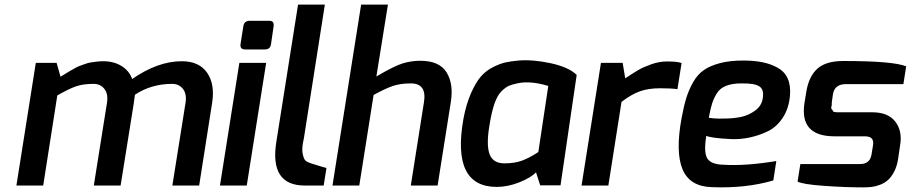

<svg xmlns="http://www.w3.org/2000/svg" viewBox="-20 -803 3942 831"><path d="M51 0 135 -531H225L242 -471Q245 -473 262.5 -483.5Q280 -494 284 -496.5Q288 -499 303.5 -507.5Q319 -516 325.5 -518Q332 -520 346.5 -525.5Q361 -531 371.5 -532.5Q382 -534 396.5 -536Q411 -538 426 -538Q473 -538 506.5 -517Q540 -496 552 -461Q663 -538 767 -538Q842 -538 876.5 -488Q911 -438 898 -357L842 0H726L783 -358Q789 -396 772 -418Q755 -440 725 -440Q635 -440 564 -393Q564 -392 561.5 -375Q559 -358 559 -356L502 0H386L443 -358Q449 -396 432 -418Q415 -440 385 -440Q340 -440 309.5 -429.5Q279 -419 228 -390L167 0Z M1021 -612 1033 -688Q1036 -713 1061 -713H1146Q1168 -713 1164 -688L1153 -612Q1150 -589 1126 -589H1041Q1018 -589 1021 -612ZM932 0 1016 -531H1132L1048 0Z M1176 -189 1270 -783H1386L1295 -203Q1285 -161 1290 -137.5Q1295 -114 1302.5 -107.5Q1310 -101 1329 -95Q1390 -76 1393 -76L1381 0H1299Q1146 0 1176 -189Z M1419 0 1543 -783H1659L1609 -472Q1687 -518 1724 -529Q1761 -540 1799 -540Q1882 -540 1913 -489.5Q1944 -439 1931 -360L1874 0H1758L1815 -361Q1828 -442 1758 -442Q1713 -442 1680.5 -431Q1648 -420 1597 -392L1535 0Z M2099 -264Q2084 -178 2098.5 -137Q2113 -96 2163 -96Q2208 -96 2240 -108Q2272 -120 2310 -145L2353 -431Q2277 -454 2223 -443Q2198 -438 2183.5 -432Q2169 -426 2151 -408.5Q2133 -391 2120.5 -355.5Q2108 -320 2099 -264ZM1986 -290Q1998 -353 2018.5 -399.5Q2039 -446 2061 -471.5Q2083 -497 2114 -512.5Q2145 -528 2168.5 -533Q2192 -538 2224 -541Q2286 -546 2363 -529.5Q2440 -513 2476 -479L2406 -1H2318L2300 -57Q2278 -34 2228 -14Q2178 6 2130 6Q1933 6 1986 -290Z M2497 0 2581 -531H2675L2686 -464Q2721 -487 2742 -499.5Q2763 -512 2798 -524.5Q2833 -537 2867 -537Q2913 -537 2930 -530L2912 -417Q2886 -421 2837 -421Q2787 -421 2750 -408Q2713 -395 2670 -362L2613 0Z M3048 -293Q3057 -292 3071.5 -290.5Q3086 -289 3124 -290Q3162 -291 3192 -298Q3222 -305 3249 -325Q3276 -345 3281 -376Q3288 -416 3266 -429.5Q3244 -443 3189 -442Q3149 -442 3122.5 -431.5Q3096 -421 3082.5 -399Q3069 -377 3062.5 -356.5Q3056 -336 3050 -305Q3049 -297 3048 -293ZM2930 -292Q2940 -346 2951 -381Q2962 -416 2981 -449Q3000 -482 3027.5 -500.5Q3055 -519 3097 -530Q3139 -541 3197 -541Q3244 -541 3280.5 -533.5Q3317 -526 3346.5 -509.5Q3376 -493 3389.5 -462.5Q3403 -432 3399 -388Q3394 -333 3368 -293.5Q3342 -254 3304.5 -235.5Q3267 -217 3225 -208Q3183 -199 3143 -201Q3103 -203 3075.5 -206.5Q3048 -210 3037 -215Q3025 -143 3041.5 -117Q3058 -91 3112 -90Q3206 -84 3340 -106L3327 -22Q3208 13 3060 7Q2965 4 2934 -70.5Q2903 -145 2930 -292Z M3432 -17 3444 -93H3703Q3745 -93 3752 -134L3758 -171Q3762 -192 3754 -202.5Q3746 -213 3722 -213H3592Q3439 -213 3462 -358L3470 -407Q3481 -473 3518 -506Q3555 -539 3630 -539Q3845 -539 3902 -516L3890 -439H3642Q3592 -439 3585 -395L3580 -359Q3581 -349 3578.5 -341.5Q3576 -334 3580.5 -329.5Q3585 -325 3585.5 -322Q3586 -319 3593.5 -318Q3601 -317 3602.5 -317Q3604 -317 3612 -317Q3620 -317 3622 -317H3755Q3824 -317 3855 -276.5Q3886 -236 3876 -176L3867 -114Q3862 -83 3850 -60Q3838 -37 3823.5 -24Q3809 -11 3789.5 -3.5Q3770 4 3753 6Q3736 8 3716 8Q3640 8 3547.5 1.5Q3455 -5 3432 -17Z"/></svg>

Font: Exo
Style: Demi Bold Italic
Weight: 600
Designer: Natanael Gama
Version: Version 1